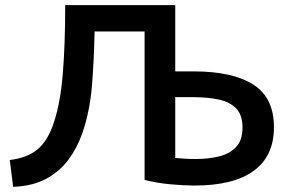

<svg xmlns="http://www.w3.org/2000/svg" viewBox="-20 -713 1125 745"><path d="M31 12 18 -92Q88 -101 127 -134.5Q166 -168 188 -235Q214 -311 223.5 -425Q233 -539 233 -693H660V-436H732Q882 -436 962.5 -385Q1043 -334 1043 -219Q1043 -108 965 -50.5Q887 7 734 7Q694 7 640.5 2Q587 -3 541 -15V-591H347Q345 -483 337 -383Q329 -283 300 -198Q280 -140 246 -94Q212 -48 159.5 -19.5Q107 9 31 12ZM740 -96Q788 -96 829.5 -106Q871 -116 896 -142.5Q921 -169 921 -218Q921 -266 897 -291.5Q873 -317 830 -326.5Q787 -336 730 -336H660V-100Q674 -99 694 -97.5Q714 -96 740 -96Z"/></svg>

Font: Ubuntu Sans SemiBold
Style: Regular
Weight: 600
Designer: Dalton Maag Ltd
Foundry: Dalton Maag Ltd
Version: Version 1.006; ttfautohint (v1.8.4.7-5d5b)